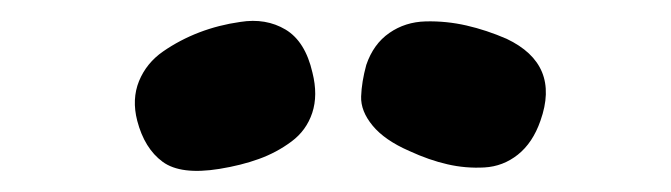

<svg xmlns="http://www.w3.org/2000/svg" viewBox="-20 -996 640 183"><path d="M189 -835Q152.3 -829.1 135 -841.8Q117.7 -854.5 110.8 -880.9Q105.5 -901.4 112.5 -918.7Q119.6 -936 135.5 -947Q151.4 -958 169.9 -965.1Q188.5 -972.2 209 -975.1Q233.4 -979 252.2 -967.8Q271 -956.5 277.8 -926.8Q283.2 -905.3 277.6 -888.4Q272 -871.6 257.8 -861.1Q243.7 -850.6 226.8 -844.5Q210 -838.4 189 -835ZM370.1 -852.1Q346.7 -862.3 335.2 -876.2Q323.7 -890.1 324.2 -904.1Q324.7 -918 329.1 -934.1Q335.9 -954.1 351.1 -964.6Q366.2 -975.1 385.7 -975.6Q405.3 -976.1 424.6 -971.7Q443.8 -967.3 462.9 -959Q514.2 -934.6 495.1 -880.9Q487.8 -859.9 473.6 -848.6Q459.5 -837.4 441.7 -836.4Q423.8 -835.4 406.5 -839.4Q389.2 -843.3 370.1 -852.1Z"/></svg>

Font: Pilowlava
Style: Regular
Weight: 400
Designer: Anton Moglia, Jérémy Landes, Maksym Kobuzan (Cyrillic), Velvetyne Type Foundry
Foundry: Anton Moglia, Jérémy Landes, Velvetyne Type Foundry
Version: Version 1.001;hotconv 1.0.109;makeotfexe 2.5.65596